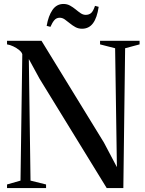

<svg xmlns="http://www.w3.org/2000/svg" viewBox="-20 -949 732 969"><path d="M15.5 0V-18L83.5 -37.5L92.5 -675Q90 -685.5 77 -696.2Q64 -707 47 -715Q30 -723 15.5 -725V-743H189.5L504.5 -229.5L570 -105.5L561 -705.5L485 -725V-743H684.5V-725L611.5 -705.5L602.5 0H518.5L179.5 -552L125.5 -651L134 -37.5L212.5 -18V0ZM394 -804Q375.5 -804 360.5 -812.2Q345.5 -820.5 332.2 -831.5Q319 -842.5 306.8 -851Q294.5 -859.5 281.5 -859.5Q265 -859.5 254.5 -847.5Q244 -835.5 234.5 -813.5L215.5 -818.5Q224 -868.5 244.8 -898.8Q265.5 -929 300.5 -929Q318.5 -929 333.5 -920.8Q348.5 -912.5 361.8 -901.5Q375 -890.5 387.2 -882.2Q399.5 -874 412.5 -874Q429 -874 439.8 -883.2Q450.5 -892.5 459.5 -919.5L478 -914.5Q470 -859.5 449.5 -831.8Q429 -804 394 -804Z"/></svg>

Font: Merriweather 144pt
Style: Regular
Weight: 400
Version: Version 2.100